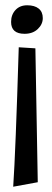

<svg xmlns="http://www.w3.org/2000/svg" viewBox="-20 -422 198 727"><path d="M51 -243 114 -239 123 268 30 285Q39 154 51 -243ZM73 -294Q22 -294 22 -339Q22 -366 38.5 -384Q55 -402 83 -402Q111 -402 126.5 -389.5Q142 -377 142 -353.5Q142 -330 123 -312Q104 -294 73 -294Z"/></svg>

Font: Fresca
Style: Regular
Weight: 400
Designer: Iván Moreno
Foundry: Fontstage
Version: Version 1.001